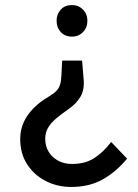

<svg xmlns="http://www.w3.org/2000/svg" viewBox="-20 -545 548 760"><path d="M60 5Q60 -31 74 -61.5Q88 -92 113.5 -117.5Q139 -143 172 -162Q192 -174 202.5 -184.5Q213 -195 217.5 -209Q222 -223 223 -245L226 -305H305L311 -232Q315 -191 299 -163Q283 -135 251 -113Q222 -93 201 -75Q180 -57 169.5 -38Q159 -19 159 5Q159 33 172.5 55.5Q186 78 210 91Q234 104 265 104Q316 104 352 81.5Q388 59 420 17L483 83Q439 136 386 165.5Q333 195 262 195Q207 195 161 171.5Q115 148 87.5 105.5Q60 63 60 5ZM204 -463Q204 -489 220.5 -507Q237 -525 265 -525Q291 -525 308.5 -507Q326 -489 326 -463Q326 -436 308.5 -418Q291 -400 265 -400Q237 -400 220.5 -418Q204 -436 204 -463Z"/></svg>

Font: Radio Canada
Style: Regular
Weight: 400
Designer: Charles Daoud, Etienne Aubert Bonn, Alexandre Saumier Demers, Jacques Le Bailly
Foundry: Radio-Canada
Version: Version 2.104;gftools[0.9.28.dev5+ged2979d]